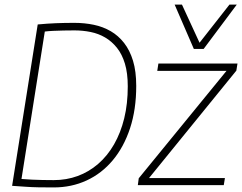

<svg xmlns="http://www.w3.org/2000/svg" viewBox="-20 -810 1059 840"><path d="M215 10Q178 10 148.5 9.5Q119 9 91.5 7Q64 5 33 3L145 -703Q187 -707 225 -708.5Q263 -710 305 -710Q350 -710 390.5 -701.5Q431 -693 464.5 -673.5Q498 -654 523 -622Q548 -590 562 -544Q576 -498 576 -434Q576 -331 549 -249Q522 -167 473.5 -109Q425 -51 359 -20.5Q293 10 215 10ZM215 -22Q271 -22 320 -40Q369 -58 409.5 -93Q450 -128 479 -178.5Q508 -229 523.5 -292.5Q539 -356 539 -432Q539 -490 526.5 -531.5Q514 -573 491.5 -601Q469 -629 440 -646Q411 -663 376.5 -670Q342 -677 306 -677Q283 -677 258.5 -676.5Q234 -676 213 -675Q192 -674 176 -672L74 -27Q98 -25 120.5 -24Q143 -23 166 -22.5Q189 -22 215 -22ZM583 0 587 -30 971 -500H668L673 -532H1019L1014 -501L632 -31H964L959 0ZM1016 -790 871 -596H828L744 -790H776L853 -623L984 -790Z"/></svg>

Font: Georama ExtraCondensed Thin ExtraLight
Style: Italic
Weight: 250
Italic angle: -9°
Version: Version 1.001